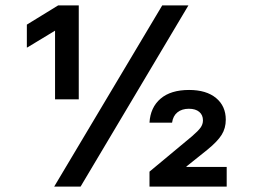

<svg xmlns="http://www.w3.org/2000/svg" viewBox="-20 -695 991 715"><path d="M185 -325V-580.8L81.7 -518.3H80V-603.3L196.7 -675H273.3V-325ZM536.7 0V-55.8L695 -187.5Q718.3 -207.5 727.1 -220Q735.8 -232.5 735.8 -246.7Q735.8 -266.7 722.1 -278.3Q708.3 -290 683.3 -290Q657.5 -290 640.8 -276.7Q624.2 -263.3 620.8 -238.3H536.7Q540 -295 577.9 -327.5Q615.8 -360 684.2 -360Q748.3 -360 784.6 -330Q820.8 -300 820.8 -249.2Q820.8 -217.5 805.4 -192.9Q790 -168.3 753.3 -138.3L674.2 -75V-73.3H824.2V0ZM181.7 0 584.2 -675H681.7L280 0Z"/></svg>

Font: Funnel Display SemiBold
Style: Regular
Weight: 600
Designer: NORD ID, Kristian Moeller
Foundry: Dicotype
Version: Version 1.000